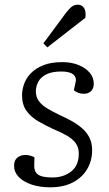

<svg xmlns="http://www.w3.org/2000/svg" viewBox="-20 -785 465 819"><path d="M204 -28Q251 -28 283.5 -53.5Q316 -79 316 -129Q316 -157 302.5 -175Q289 -193 264.5 -207Q240 -221 206 -235Q174 -250 143.5 -267.5Q113 -285 93.5 -311.5Q74 -338 74 -379Q74 -401 82.5 -426Q91 -451 111 -472Q131 -493 164 -506.5Q197 -520 246 -520Q285 -520 315.5 -507.5Q346 -495 363 -474.5Q380 -454 380 -428Q380 -408 368.5 -396.5Q357 -385 337 -385Q324 -385 313 -389.5Q302 -394 295 -400L302 -432Q308 -453 293.5 -466.5Q279 -480 241 -480Q202 -480 178 -468Q154 -456 143.5 -436.5Q133 -417 133 -395Q133 -371 146 -353.5Q159 -336 181.5 -322.5Q204 -309 233 -295Q260 -283 284.5 -269.5Q309 -256 329 -239Q349 -222 361 -199Q373 -176 373 -144Q373 -100 352 -64Q331 -28 291 -7Q251 14 194 14Q149 14 114 2Q79 -10 59.5 -30.5Q40 -51 40 -78Q40 -102 54.5 -113Q69 -124 88 -124Q99 -124 109.5 -121Q120 -118 127 -114L126 -80Q125 -54 141.5 -41Q158 -28 204 -28ZM262 -731Q277 -750 287.5 -757.5Q298 -765 312 -765Q330 -765 339 -750Q348 -735 344 -709L182 -583L165 -600Z"/></svg>

Font: Literata 24pt Light
Style: Italic
Weight: 300
Italic angle: -2°
Designer: Latin by Veronika Burian and Jose Scaglione. Greek by Irene Vlachou. Cyrillic by Vera Evstafieva
Foundry: TypeTogether
Version: Version 3.103;gftools[0.9.29]